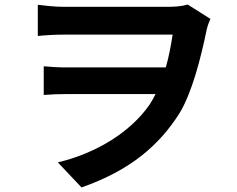

<svg xmlns="http://www.w3.org/2000/svg" viewBox="-20 -763 1040 843"><path d="M804 -743C778 -735 745 -733 713 -733H260C217 -733 173 -739 146 -742V-605C173 -608 219 -611 261 -611H738C730 -560 721 -512 708 -467H269C238 -467 202 -469 172 -472V-346C208 -349 238 -350 274 -350H663C655 -334 646 -318 637 -304C554 -184 405 -91 234 -50L338 60C554 -16 678 -125 767 -264C823 -355 862 -509 888 -635C892 -652 898 -667 904 -680Z"/></svg>

Font: Source Han Sans SC Bold
Style: Regular
Weight: 700
Designer: Ryoko NISHIZUKA (kana & ideographs); Paul D. Hunt (Latin, Greek & Cyrillic); Wenlong ZHANG (bopomofo); Sandoll Communica
Foundry: Adobe Systems Incorporated
Version: Version 1.001;PS 1.001;hotconv 1.0.78;makeotf.lib2.5.61930